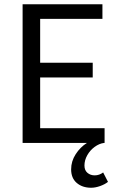

<svg xmlns="http://www.w3.org/2000/svg" viewBox="-20 -676 561 908"><path d="M464.4 -655.8V-586.9H169.9V-379.4H418.5V-309.6H169.9V-69.8H474.6V0H471.7Q449.2 2.9 427.7 18.6Q406.2 34.2 392.8 57.9Q379.4 81.5 379.4 106.9Q379.4 129.4 393.6 141.4Q407.7 153.3 427.7 153.3Q449.7 153.3 467.8 139.6L490.7 184.1Q476.1 195.8 453.4 203.9Q430.7 211.9 411.1 211.9Q369.6 211.9 343 189.2Q316.4 166.5 316.4 125Q316.4 86.4 338.1 53Q359.9 19.5 391.1 0H86.9V-655.8Z"/></svg>

Font: Varta
Style: Regular
Weight: 400
Designer: Joana Correia, Viktoriya Grabowska, Eben Sorkin
Foundry: Sorkin Type
Version: Version 1.003; ttfautohint (v1.3) -l 8 -r 24 -G 200 -x 12 -H